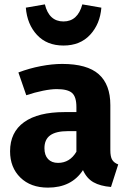

<svg xmlns="http://www.w3.org/2000/svg" viewBox="-20 -840 588 877"><path d="M520 -89 487 14Q438 10 407 -7.5Q376 -25 359 -63Q307 17 199 17Q120 17 73 -29Q26 -75 26 -149Q26 -236 90 -282Q154 -328 275 -328H329V-351Q329 -398 309 -415.5Q289 -433 239 -433Q213 -433 176 -425.5Q139 -418 100 -405L64 -509Q114 -528 166.5 -538Q219 -548 264 -548Q378 -548 431 -501Q484 -454 484 -360V-154Q484 -124 492.5 -110Q501 -96 520 -89ZM329 -147V-241H290Q236 -241 209.5 -222Q183 -203 183 -163Q183 -131 199.5 -113.5Q216 -96 245 -96Q299 -96 329 -147ZM98 -805 185 -820Q204 -742 270 -742Q335 -742 356 -820L443 -805Q437 -730 391.5 -681Q346 -632 270 -632Q194 -632 149 -680.5Q104 -729 98 -805Z"/></svg>

Font: Statis Sans
Style: Bold
Weight: 700
Designer: bBox Type GmbH
Foundry: bBox Type GmbH
Version: Version 1.000